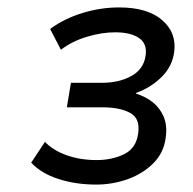

<svg xmlns="http://www.w3.org/2000/svg" viewBox="-20 -730 520 517"><path d="M239 -233Q184 -233 137.5 -248Q91 -263 64 -292L101 -348Q123 -325 159.5 -312Q196 -299 240 -299Q282 -299 314.5 -315Q347 -331 352 -371Q358 -411 330.5 -426Q303 -441 256 -441H160L171 -507H254Q301 -507 334 -525.5Q367 -544 372 -580Q377 -612 354.5 -627.5Q332 -643 290 -643Q254 -643 214 -631Q174 -619 144 -596L115 -652Q153 -680 202 -695Q251 -710 301 -710Q377 -710 416.5 -676Q456 -642 449 -590Q444 -551 415 -522.5Q386 -494 347 -480L346 -478Q372 -470 391.5 -454.5Q411 -439 421 -415Q431 -391 426 -358Q421 -319 393.5 -291Q366 -263 325 -248Q284 -233 239 -233Z"/></svg>

Font: Nunito Sans 7pt Medium
Style: Italic
Weight: 500
Italic angle: -9°
Designer: Vernon Adams
Foundry: Vernon Adams
Version: Version 3.101;gftools[0.9.27]